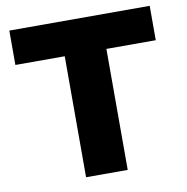

<svg xmlns="http://www.w3.org/2000/svg" viewBox="-79 -781 834 858"><g transform="rotate(-10 337.5 -352.5)"><path d="M243 0V-549H19V-705H656V-549H432V0Z"/></g></svg>

Font: Nunito Sans 9pt Black
Style: Regular
Weight: 900
Version: Version 3.101;gftools[0.9.27]